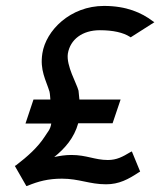

<svg xmlns="http://www.w3.org/2000/svg" viewBox="-20 -610 541 648"><path d="M30 -50 69 18 73 17C109 2 143 -7 189 -7C247 -7 282 12 338 12C382 12 413 -5 448 -28L453 -31L425 -99L419 -96C394 -81 374 -70 344 -70C300 -70 272 -87 221 -87C200 -87 182 -84 163 -80C199 -109 230 -144 244 -194H360L387 -274H248C247 -283 246 -294 245 -304C239 -328 203 -388 209 -429C217 -477 258 -508 317 -508C362 -508 396 -500 418 -486L421 -484L501 -535L495 -539C458 -567 407 -590 331 -590C217 -590 135 -507 123 -430C114 -373 135 -340 147 -301C149 -292 149 -284 150 -274H93L66 -193H153C150 -172 140 -164 131 -149C107 -112 73 -82 34 -52Z"/></svg>

Font: Charger Sport
Style: SeBdExtObl
Weight: 600
Designer: Jasper
Foundry: Cannot Into Space Fonts
Version: Version 1.1